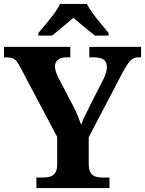

<svg xmlns="http://www.w3.org/2000/svg" viewBox="-20 -951 734 971"><path d="M164.2 0V-53H194.2Q216.2 -53 232.9 -57.8Q249.7 -62.6 259.5 -77.1Q269.2 -91.6 269.2 -120V-258.6L84.2 -608Q73.8 -627.6 65.2 -639.1Q56.5 -650.6 44.8 -655.8Q33.1 -661 13.2 -661H0.2V-714H335.5V-661H317.7Q287.8 -661 272.9 -648.6Q258 -636.2 258 -615.6Q258 -603.4 262.6 -588.8Q267.1 -574.2 273.7 -560.9L347.7 -419.4Q363 -390.7 372.6 -367.1Q382.2 -343.4 390.2 -320.4Q399.7 -344.9 414.7 -375.6Q429.7 -406.3 445.5 -437.9L503.7 -551.8Q514.3 -574 517.4 -588.9Q520.6 -603.8 520.6 -611.8Q520.6 -637.8 504.2 -649.4Q487.8 -661 454.8 -661H431.6V-714H693.5V-661H681.5Q664.6 -661 652.4 -654.3Q640.2 -647.6 628.2 -630.8Q616.1 -614.1 599.7 -583.6L428.8 -257.4V-121Q428.8 -92.3 438.1 -77.7Q447.3 -63 462.8 -58Q478.4 -53 496.3 -53H533.8V0ZM174 -784Q190 -803 211.6 -829Q233.2 -855 253.5 -882Q273.8 -909 283.8 -931H419.4Q430.4 -909 450.2 -882Q470.1 -855 492.2 -829Q514.3 -803 529.3 -784V-771H460.1Q446.3 -782 426.3 -798.2Q406.2 -814.3 386.2 -831.1Q366.1 -847.9 351.1 -861Q336.1 -847.9 316.1 -831.1Q296.1 -814.3 276.8 -798.2Q257.5 -782 243.1 -771H174Z"/></svg>

Font: Noto Serif Sinhala
Style: Regular
Weight: 400
Designer: Jelle Bosma - Monotype Design Team
Foundry: Monotype Imaging Inc.
Version: Version 2.006